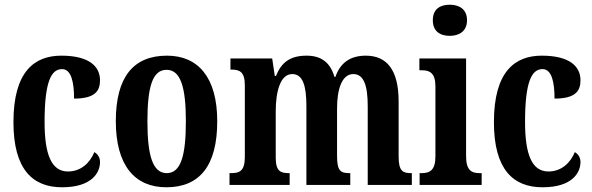

<svg xmlns="http://www.w3.org/2000/svg" viewBox="-20 -784 2511 814"><path d="M243 10C367 10 404 -50 404 -97C404 -117 394 -131 380 -139C361 -93 323 -57 268 -57C198 -57 169 -129 169 -267C169 -440 198 -491 243 -491C283 -491 294 -433 294 -366C385 -366 404 -400 404 -444C404 -503 357 -548 240 -548C126 -548 37 -481 37 -266C37 -64 120 10 243 10Z M685 10C827 10 901 -82 901 -270C901 -457 819 -548 688 -548C545 -548 471 -457 471 -270C471 -82 552 10 685 10ZM687 -50C627 -50 605 -125 605 -270C605 -414 626 -488 686 -488C746 -488 768 -414 768 -270C768 -125 747 -50 687 -50Z M953 0H1208V-50H1205C1169 -50 1149 -58 1149 -116V-312C1149 -395 1168 -470 1219 -470C1264 -470 1279 -420 1279 -334V0H1465V-50H1461C1425 -50 1409 -59 1409 -121V-325C1409 -402 1428 -470 1478 -470C1523 -470 1539 -420 1539 -334V0H1726V-50H1723C1687 -50 1670 -59 1670 -121V-354C1670 -489 1619 -548 1531 -548C1466 -548 1423 -519 1402 -458H1398C1379 -523 1338 -548 1280 -548C1209 -548 1173 -519 1150 -462H1145L1134 -536H957V-489H960C996 -489 1018 -480 1018 -422V-119C1018 -59 996 -50 960 -50H953Z M1887 -632C1927 -632 1960 -652 1960 -698C1960 -745 1927 -764 1887 -764C1845 -764 1815 -745 1815 -698C1815 -652 1845 -632 1887 -632ZM1759 0H2022V-50H2013C1978 -50 1956 -63 1956 -122V-536H1758V-486H1770C1803 -486 1826 -473 1826 -418V-121C1826 -63 1803 -50 1768 -50H1759Z M2280 10C2404 10 2441 -50 2441 -97C2441 -117 2431 -131 2417 -139C2398 -93 2360 -57 2305 -57C2235 -57 2206 -129 2206 -267C2206 -440 2235 -491 2280 -491C2320 -491 2331 -433 2331 -366C2422 -366 2441 -400 2441 -444C2441 -503 2394 -548 2277 -548C2163 -548 2074 -481 2074 -266C2074 -64 2157 10 2280 10Z"/></svg>

Font: Noto Serif Georgian ExtraCondensed Bold
Style: Regular
Weight: 700
Width: 2
Designer: Monotype Design Team, Akaki Razmadze
Foundry: Google LLC
Version: Version 2.003